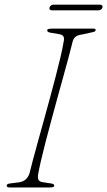

<svg xmlns="http://www.w3.org/2000/svg" viewBox="-20 -826 472 846"><path d="M149 -63Q145 -45 149 -35Q153 -25 169.5 -23L202.5 -18Q211.5 -17 215.2 -14.5Q219 -12 219 -7Q219 -3.5 213.5 -1.8Q208 0 201.5 0H24Q15.5 0 12.5 -2Q9.5 -4 9.5 -8Q9 -12 13 -14.5Q17 -17 27 -18L62.5 -22.5Q81.5 -25 92.8 -35Q104 -45 110 -62Q115 -83.5 124.5 -119Q134 -154.5 146.5 -199.8Q159 -245 172.8 -294.5Q186.5 -344 200.2 -394.5Q214 -445 226 -491.5Q238 -538 247 -576.2Q256 -614.5 260 -640Q264 -656 260 -664.5Q256 -673 240.5 -675.5L205.5 -681.5Q195 -683 191.5 -685.5Q188 -688 188 -693Q188 -697 194.5 -698.5Q201 -700 214 -700H387.5Q395.5 -700 398.5 -698.8Q401.5 -697.5 401.5 -694Q401.5 -689 397 -687Q392.5 -685 380.5 -682.5L341.5 -674Q324.5 -672 314.5 -665Q304.5 -658 300.5 -644.5Q294 -617.5 283.5 -578.2Q273 -539 259.8 -491.5Q246.5 -444 232.5 -392.8Q218.5 -341.5 205 -291.5Q191.5 -241.5 180 -197Q168.5 -152.5 160.5 -117.8Q152.5 -83 149 -63ZM198 -792.5Q200 -798.5 204.8 -802Q209.5 -805.5 216.5 -805.5H420Q427 -805.5 430 -802Q433 -798.5 431.5 -792.5Q429.5 -787 424.8 -783.8Q420 -780.5 412.5 -780.5H209Q202.5 -780.5 199.5 -783.8Q196.5 -787 198 -792.5Z"/></svg>

Font: Fraunces Thin
Style: Italic
Weight: 250
Italic angle: -16°
Version: Version 1.000;[b76b70a41]